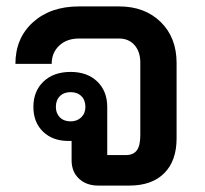

<svg xmlns="http://www.w3.org/2000/svg" viewBox="-20 -578 638 598"><path d="M530 -382V-147Q530 -77 491.5 -38.5Q453 0 383 0H286Q249 0 226 -21.5Q203 -43 203 -79V-139H193Q144 -139 114 -168Q84 -197 84 -245Q84 -294 115.5 -324Q147 -354 200 -354Q252 -354 283 -324Q314 -294 314 -245V-95H372Q395 -95 406 -109.5Q417 -124 417 -157V-383Q417 -417 399 -437.5Q381 -458 351 -458H226Q188 -458 164.5 -436Q141 -414 141 -379H28Q28 -459 82.5 -508.5Q137 -558 226 -558H351Q431 -558 480.5 -509.5Q530 -461 530 -382ZM200 -200Q220 -200 233 -212.5Q246 -225 246 -245Q246 -266 233.5 -278.5Q221 -291 200 -291Q179 -291 166.5 -278.5Q154 -266 154 -245Q154 -225 166.5 -212.5Q179 -200 200 -200Z"/></svg>

Font: Bai Jamjuree SemiBold
Style: Regular
Weight: 600
Version: Version 1.000; ttfautohint (v1.6)